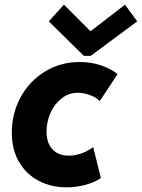

<svg xmlns="http://www.w3.org/2000/svg" viewBox="-20 -800 610 826"><path d="M30.8 -229.5Q30.8 -311.5 68.4 -381.1Q106 -450.7 172.9 -491.9Q239.7 -533.2 322.8 -533.2Q375 -533.2 418 -517.6Q460.9 -502 485.8 -481L409.2 -365.2Q394.5 -380.9 367.4 -390.9Q340.3 -400.9 314.9 -400.9Q276.4 -400.9 245.4 -377Q214.4 -353 197.3 -314.5Q180.2 -275.9 180.2 -234.4Q180.2 -185.5 205.3 -158Q230.5 -130.4 276.4 -130.4Q303.7 -130.4 331.3 -140.4Q358.9 -150.4 380.9 -167L414.1 -33.7Q386.2 -15.1 346.7 -4.6Q307.1 5.9 266.6 5.9Q200.2 5.9 146.7 -22Q93.3 -49.8 62 -103Q30.8 -156.2 30.8 -229.5ZM189.9 -708 254.9 -779.8 367.7 -667H371.6L517.6 -779.8L570.3 -708L370.1 -559.6H340.8Z"/></svg>

Font: Reddit Sans Chocolate ExBold
Style: Italic
Weight: 800
Italic angle: -11.25°
Designer: Stephen Hutchings
Version: Version 1.013